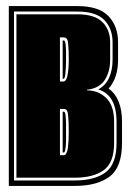

<svg xmlns="http://www.w3.org/2000/svg" viewBox="-20 -611 423 631"><path d="M9 0V-591H234Q305 -591 336.5 -558Q368 -525 368 -472V-414Q368 -355 337 -320Q381 -288 381 -211V-141Q381 -61 340 -30.5Q299 0 226 0ZM26 -18H226Q292 -18 327.5 -45Q363 -72 363 -141V-211Q363 -299 303 -317Q328 -331 339 -356.5Q350 -382 350 -414V-472Q350 -517 323 -545Q296 -573 234 -573H26ZM34 -27V-564H234Q291 -564 316.5 -538.5Q342 -513 342 -472V-414Q342 -376 324.5 -348.5Q307 -321 266 -316V-314Q303 -314 329 -289Q355 -264 355 -211V-141Q355 -76 320.5 -51.5Q286 -27 226 -27ZM177 -343H188Q198 -343 202 -364Q204 -375 205 -387.5Q206 -400 206 -415Q206 -431 205.5 -444Q205 -457 204 -467Q203 -488 190 -488H177ZM186 -352V-478H190Q195 -478 196 -460Q197 -450 197 -439Q197 -428 197 -415Q197 -402 196.5 -391Q196 -380 195 -371Q194 -352 188 -352ZM177 -101H190Q199 -101 203 -123Q206 -146 206 -177Q206 -193 205.5 -206.5Q205 -220 204 -231Q203 -253 190 -253H177ZM186 -110V-244H190Q195 -244 196 -225Q197 -215 197 -203Q197 -191 197 -177Q197 -163 197 -151.5Q197 -140 196 -130Q194 -110 190 -110Z"/></svg>

Font: Alumni Sans Collegiate One SC
Style: Regular
Weight: 400
Designer: Robert E. Leuschke
Foundry: Robert E. Leuschke
Version: Version 1.100